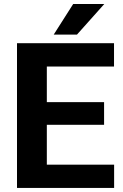

<svg xmlns="http://www.w3.org/2000/svg" viewBox="-20 -923 602 943"><path d="M540.5 -114.3V0H63.5V-710.9H540V-596.2H210V-421.4H491.2V-310.1H210V-114.3ZM243.7 -752.9 339.4 -903.3H492.2L357.9 -752.9Z"/></svg>

Font: Vazirmatn FD
Style: Bold
Weight: 700
Designer: Saber Rastikerdar
Foundry: Saber Rastikerdar
Version: Version 33.001